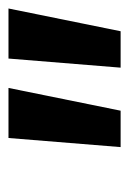

<svg xmlns="http://www.w3.org/2000/svg" viewBox="56 -788 311 464"><g transform="rotate(-90 212.0 -555.5)"><path d="M111 -691H232L177 -420H89ZM303 -691H424L369 -420H281Z"/></g></svg>

Font: FiraGO Medium
Style: Italic
Weight: 500
Italic angle: -8°
Designer: bBox Type GmbH
Foundry: bBox Type GmbH
Version: Version 1.001